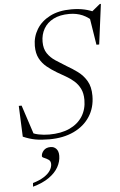

<svg xmlns="http://www.w3.org/2000/svg" viewBox="-62 -743 655 1046"><g transform="rotate(-5 265.0 -220.0)"><path d="M493.5 -597.5Q459 -633 426.2 -647Q393.5 -661 354 -661Q302.5 -661 267.2 -643Q232 -625 214 -593.5Q196 -562 196 -522.5Q196 -484 212.8 -459Q229.5 -434 256.8 -416Q284 -398 314.5 -379.5Q345.5 -362 374.5 -340.5Q403.5 -319 422.2 -287.2Q441 -255.5 441 -206Q441 -141.5 409.5 -92.8Q378 -44 320.8 -17Q263.5 10 187 10Q142 10 110 4Q78 -2 43.5 -17L36.5 -186H52L108 -15L74.5 -44Q101.5 -27.5 130 -21.8Q158.5 -16 188.5 -16Q253.5 -16 299.8 -37.2Q346 -58.5 370.8 -97.2Q395.5 -136 395.5 -187.5Q395.5 -224 383 -249Q370.5 -274 350.2 -291.8Q330 -309.5 306.2 -323Q282.5 -336.5 260 -349.5Q230.5 -367 206 -387Q181.5 -407 166.8 -434.8Q152 -462.5 152 -503.5Q152 -553 177 -594.2Q202 -635.5 250 -660.2Q298 -685 367 -685Q406.5 -685 438.5 -677.8Q470.5 -670.5 501.5 -655.5L472 -657.5L524.5 -700.5H530.5L502 -481H487L461.5 -642ZM138 98Q138 82 151.2 67.2Q164.5 52.5 189.5 52.5Q208 52.5 220.2 65.5Q232.5 78.5 232.5 103.5Q232.5 135 215.8 165.2Q199 195.5 164.2 220Q129.5 244.5 75.5 259.5L77 239.5Q114 228.5 137.8 213.2Q161.5 198 173 180.2Q184.5 162.5 184.5 145Q184.5 128.5 173 120.8Q161.5 113 149.8 108.5Q138 104 138 98Z"/></g></svg>

Font: Newsreader 24pt Light
Style: Italic
Weight: 300
Italic angle: -17°
Designer: Hugues Gentile
Foundry: Production Type
Version: Version 1.003